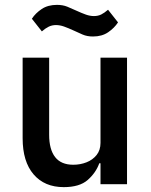

<svg xmlns="http://www.w3.org/2000/svg" viewBox="-20 -757 620 789"><path d="M393 0V-86H388Q374 -47 340.5 -17.5Q307 12 242 12Q163 12 118 -40.5Q73 -93 73 -189V-520H182V-203Q182 -143 206.5 -111.5Q231 -80 281 -80Q310 -80 335.5 -90Q361 -100 377 -120Q393 -140 393 -170V-520H502V0ZM362 -607Q338 -607 319.5 -615Q301 -623 284 -631Q260 -642 243 -648Q226 -654 210 -654Q194 -654 180.5 -647.5Q167 -641 152 -628L111 -680Q126 -703 151.5 -720Q177 -737 214 -737Q238 -737 256.5 -729.5Q275 -722 292 -714Q316 -703 333 -697Q350 -691 366 -691Q383 -691 396 -697.5Q409 -704 424 -717L465 -665Q450 -642 424.5 -624.5Q399 -607 362 -607Z"/></svg>

Font: IBM Plex Sans Medium
Style: Regular
Weight: 500
Designer: Mike Abbink, Paul van der Laan, Pieter van Rosmalen
Foundry: Bold Monday
Version: Version 3.201